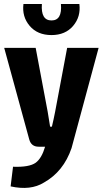

<svg xmlns="http://www.w3.org/2000/svg" viewBox="-20 -732 515 958"><path d="M237 -557Q167 -557 128 -603Q89 -649 97 -712H189Q183 -630 237 -630Q291 -630 284 -712H376Q384 -649 345 -603Q306 -557 237 -557ZM472 -493 337 7Q297 124 199 179Q133 220 33 198L45 100Q126 103 158 80Q188 58 205 0H173Q136 0 126 -36L1 -493H158L218 -174Q219 -171 230 -100H239Q248 -138 255 -174L315 -493Z"/></svg>

Font: exo2condensed_b
Style: Bold
Weight: 700
Width: 3
Designer: Natanael Gama
Version: Version 1.001;PS 001.001;hotconv 1.0.70;makeotf.lib2.5.58329